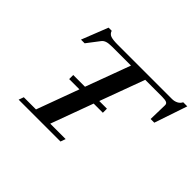

<svg xmlns="http://www.w3.org/2000/svg" viewBox="-146 -933 1169 1169"><g transform="rotate(45 438.0 -348.5)"><path d="M121.1 0 132.8 -32.7H237.8L338.4 -306.2H250V-341.3H351.1L458 -630.4H295.4Q266.6 -630.4 250.2 -625.2Q233.9 -620.1 224.1 -607.4L162.6 -526.9H130.9L198.2 -697.3H225.1Q231.9 -676.3 251.2 -669.7Q270.5 -663.1 311 -663.1H777.8Q798.3 -663.1 815.4 -671.6Q832.5 -680.2 840.8 -697.3H876L804.2 -484.9H772.5L775.4 -605.5Q775.9 -619.6 764.6 -625Q753.4 -630.4 726.6 -630.4H580.6L474.1 -341.3H540V-306.2H460.9L360.4 -32.7H493.2L481.4 0Z"/></g></svg>

Font: Elstob 10pt SemiBold
Style: Italic
Weight: 600
Italic angle: -20°
Designer: Peter S. Baker
Version: Version 1.015